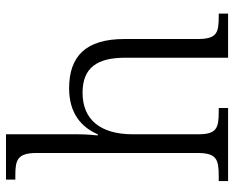

<svg xmlns="http://www.w3.org/2000/svg" viewBox="-92 -708 800 657"><g transform="rotate(-90 308.5 -380.0)"><path d="M17 0H267V-32H256C199 -32 177 -38 177 -102V-326C177 -438 228 -498 319 -498C405 -498 439 -448 439 -352V0H590V-32H580C523 -32 503 -39 503 -105V-355C503 -488 443 -544 334 -544C249 -544 201 -502 177 -446H173C174 -451 177 -486 177 -514V-760H22V-728H37C89 -728 113 -721 113 -655V-105C113 -39 91 -32 33 -32H17Z"/></g></svg>

Font: Noto Serif Bengali Light
Style: Regular
Weight: 300
Designer: Juan Bruce, Universal Thirst, Indian Type Foundry and the Monotype Design Team.
Foundry: Monotype Imaging Inc.
Version: Version 2.003